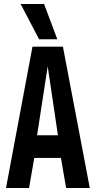

<svg xmlns="http://www.w3.org/2000/svg" viewBox="-20 -938 478 958"><path d="M10 0 142 -705H294L428 0H310L284 -150H151L125 0ZM165 -263H269L218 -607ZM175 -742 83 -918H200L266 -742Z"/></svg>

Font: Georama Condensed SemiBold
Style: Regular
Weight: 600
Width: 3
Designer: Jean-Baptiste Levee
Foundry: Production Type
Version: Version 1.000